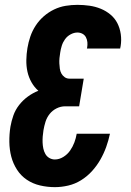

<svg xmlns="http://www.w3.org/2000/svg" viewBox="-20 -763 540 791"><path d="M206 8Q175 8 145 1Q115 -6 90.5 -22.5Q66 -39 50 -64Q34 -89 26.5 -117.5Q19 -146 18.5 -178Q18 -210 23 -241Q27 -264 35 -287Q43 -310 58.5 -330Q74 -350 94.5 -365Q115 -380 138 -389Q121 -404 109.5 -424.5Q98 -445 93 -468Q88 -491 88.5 -516Q89 -541 93 -565Q97 -589 105 -612.5Q113 -636 127 -657.5Q141 -679 160.5 -696Q180 -713 203 -724Q226 -735 250.5 -739Q275 -743 299 -743Q324 -743 348.5 -739.5Q373 -736 395 -727Q417 -718 435 -703Q453 -688 463.5 -667.5Q474 -647 477.5 -622.5Q481 -598 477 -573Q476 -571 476 -568.5Q476 -566 475 -563H338Q338 -564 338.5 -565Q339 -566 339 -567Q341 -578 340 -589Q339 -600 334 -609.5Q329 -619 319.5 -624Q310 -629 299 -629Q285 -629 271 -621.5Q257 -614 248 -601.5Q239 -589 234.5 -574.5Q230 -560 228 -546Q226 -535 225 -523.5Q224 -512 224.5 -501.5Q225 -491 226.5 -480Q228 -469 233 -460Q238 -451 246.5 -445Q255 -439 266 -439H325L306 -325H248Q230 -325 213 -316.5Q196 -308 184.5 -293.5Q173 -279 167.5 -261.5Q162 -244 159 -226Q157 -214 156 -201Q155 -188 155.5 -175.5Q156 -163 158.5 -151Q161 -139 167 -128.5Q173 -118 183.5 -112Q194 -106 206 -106Q224 -106 241 -116.5Q258 -127 269 -143Q280 -159 286.5 -176.5Q293 -194 296 -212H433Q427 -184 417.5 -157.5Q408 -131 393.5 -105.5Q379 -80 359 -58Q339 -36 314 -20.5Q289 -5 261 1.5Q233 8 206 8Z"/></svg>

Font: Iosevka Curly Heavy Oblique
Style: Regular
Weight: 900
Italic angle: -9°
Monospace: yes
Designer: Belleve Invis
Foundry: Belleve Invis
Version: Version 11.1.0; ttfautohint (v1.8.3)